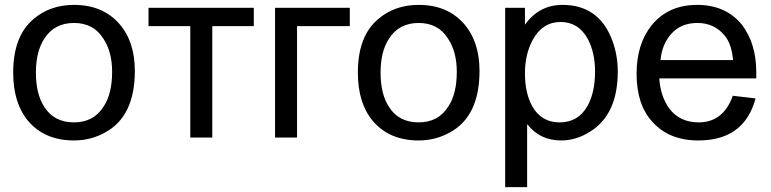

<svg xmlns="http://www.w3.org/2000/svg" viewBox="-20 -563 3158 786"><path d="M34 -266Q34 -414 116 -484Q184 -543 283 -543Q400 -543 468 -466Q532 -393 532 -273Q532 -87 411 -21Q352 12 283 12Q163 12 95 -68Q34 -141 34 -266ZM127 -266Q127 -178 161 -126Q201 -62 283 -62Q364 -62 405 -128Q439 -180 439 -269Q439 -351 403 -405Q363 -469 283 -469Q202 -469 161 -404Q127 -352 127 -266Z M588 -531H1019V-456H849V0H759V-456H588Z M1106 -531H1412V-456H1196V0H1106Z M1445 -266Q1445 -414 1527 -484Q1595 -543 1694 -543Q1811 -543 1879 -466Q1943 -393 1943 -273Q1943 -87 1822 -21Q1763 12 1694 12Q1574 12 1506 -68Q1445 -141 1445 -266ZM1538 -266Q1538 -178 1572 -126Q1612 -62 1694 -62Q1775 -62 1816 -128Q1850 -180 1850 -269Q1850 -351 1814 -405Q1774 -469 1694 -469Q1613 -469 1572 -404Q1538 -352 1538 -266Z M2048 203V-531H2129V-462Q2187 -543 2283 -543Q2426 -543 2482 -409Q2509 -344 2509 -270Q2509 -93 2394 -23Q2338 12 2277 12Q2190 12 2138 -55V203ZM2129 -263Q2129 -182 2159 -128Q2196 -62 2271 -62Q2348 -62 2386 -131Q2416 -186 2416 -270Q2416 -348 2386 -404Q2348 -473 2275 -473Q2201 -473 2161 -400Q2129 -341 2129 -263Z M3073 -160Q3027 12 2839 12Q2718 12 2650 -65Q2586 -135 2586 -261Q2586 -383 2648 -460Q2716 -543 2834 -543Q2951 -543 3017 -462Q3076 -385 3076 -267V-242H2679Q2684 -166 2722 -116Q2765 -62 2840 -62Q2941 -62 2980 -171ZM2981 -317Q2975 -383 2947 -417Q2904 -469 2835 -469Q2769 -469 2729.5 -426Q2690 -383 2684 -317Z"/></svg>

Font: MongolianScript
Style: Regular
Weight: 400
Designer: Bolorsoft LLC, NUM
Foundry: Bolorsoft LLC
Version: Version 3.2